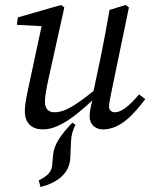

<svg xmlns="http://www.w3.org/2000/svg" viewBox="-20 -508 612 773"><path d="M143 245C210 228 260 191 263 128L266 61C267 37 273 15 284 -6L271 -14C220 40 198 76 194 113L190 158C188 185 168 203 136 218L143 245ZM153 13C221 13 296 -48 394 -144H401L394 -172C295 -91 247 -56 199 -56C175 -56 161 -70 161 -99C161 -121 167 -153 176 -194L239 -478L226 -488L52 -438L48 -408L159 -402L152 -424L101 -186C93 -147 80 -97 80 -60C80 -11 109 13 153 13ZM394 13C466 13 519 -49 565 -109L540 -128C499 -80 469 -56 442 -56C430 -56 419 -64 419 -78C419 -89 423 -110 428 -135L499 -478L486 -488L421 -468C410 -404 398 -340 385 -276L352 -120H356C342 -70 341 -53 341 -39C341 -4 367 13 394 13Z"/></svg>

Font: Source Serif 4 Variable
Style: Italic
Weight: 400
Italic angle: -12°
Designer: Frank Grießhammer
Foundry: Adobe Systems Incorporated
Version: Version 4.004;hotconv 1.0.116;makeotfexe 2.5.65601